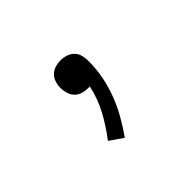

<svg xmlns="http://www.w3.org/2000/svg" viewBox="-75 -280 651 651"><g transform="rotate(-45 250.0 45.0)"><path d="M219 215 171 182Q201 143 224.5 99.5Q248 56 258 8H249Q236 8 223 4Q210 0 201 -9.5Q192 -19 188 -32Q184 -45 184 -58Q184 -72 188 -85Q192 -98 201.5 -107.5Q211 -117 224 -121Q237 -125 250 -125Q264 -125 277.5 -120.5Q291 -116 300.5 -106Q310 -96 313 -82Q316 -68 316 -55Q316 -18 309 17.5Q302 53 289 87.5Q276 122 258 153.5Q240 185 219 215Z"/></g></svg>

Font: Iosevka Custom Light
Style: Regular
Weight: 300
Monospace: yes
Designer: Belleve Invis
Foundry: Belleve Invis
Version: Version 27.3.5